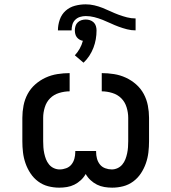

<svg xmlns="http://www.w3.org/2000/svg" viewBox="-20 -857 790 885"><path d="M497 8Q479 8 461 5Q443 2 427 -6Q411 -14 397.5 -26.5Q384 -39 375 -55Q366 -39 352.5 -26.5Q339 -14 323 -6Q307 2 289 5Q271 8 253 8Q227 8 202 1.5Q177 -5 156 -20.5Q135 -36 120.5 -58Q106 -80 97.5 -104.5Q89 -129 86 -154.5Q83 -180 83 -206V-314Q83 -342 88.5 -370.5Q94 -399 107.5 -424Q121 -449 142.5 -468Q164 -487 190 -499Q216 -511 244.5 -515.5Q273 -520 301 -520V-436Q277 -436 252.5 -428.5Q228 -421 211 -404Q194 -387 186.5 -362.5Q179 -338 179 -314V-206Q179 -192 180 -178Q181 -164 184 -150Q187 -136 192 -123Q197 -110 206 -99Q215 -88 228 -82Q241 -76 255 -76Q270 -76 285 -81.5Q300 -87 309.5 -99Q319 -111 323 -126Q327 -141 327 -156V-161H423V-156Q423 -141 427 -126Q431 -111 440.5 -99Q450 -87 465 -81.5Q480 -76 495 -76Q509 -76 522 -82Q535 -88 544 -99Q553 -110 558 -123Q563 -136 566 -150Q569 -164 570 -178Q571 -192 571 -206V-314Q571 -338 563.5 -362.5Q556 -387 539 -404Q522 -421 497.5 -428.5Q473 -436 449 -436V-520Q477 -520 505.5 -515.5Q534 -511 560 -499Q586 -487 607.5 -468Q629 -449 642.5 -424Q656 -399 661.5 -370.5Q667 -342 667 -314V-206Q667 -180 664 -154.5Q661 -129 652.5 -104.5Q644 -80 629.5 -58Q615 -36 594 -20.5Q573 -5 548 1.5Q523 8 497 8ZM247 -717Q247 -742 255.5 -766.5Q264 -791 282.5 -807.5Q301 -824 325.5 -830.5Q350 -837 375 -837Q395 -837 414.5 -832.5Q434 -828 453 -820.5Q472 -813 490 -804.5Q508 -796 527 -789Q546 -782 565.5 -777Q585 -772 605 -772V-717Q585 -717 565.5 -722Q546 -727 527 -734Q508 -741 490 -749.5Q472 -758 453 -765.5Q434 -773 414.5 -778Q395 -783 375 -783Q362 -783 349 -779Q336 -775 326.5 -765.5Q317 -756 313.5 -743Q310 -730 310 -717ZM365 -568 325 -602Q338 -616 347.5 -633Q357 -650 362 -669Q354 -670 346.5 -674.5Q339 -679 334 -685.5Q329 -692 327 -700.5Q325 -709 325 -717Q325 -727 328 -737Q331 -747 338.5 -754Q346 -761 355.5 -764Q365 -767 375 -767Q385 -767 394.5 -764Q404 -761 411.5 -754Q419 -747 422 -737Q425 -727 425 -717Q425 -696 421.5 -676Q418 -656 410.5 -636.5Q403 -617 391.5 -599.5Q380 -582 365 -568Z"/></svg>

Font: Iosevka Etoile Medium
Style: Regular
Weight: 500
Designer: Belleve Invis
Foundry: Belleve Invis
Version: Version 22.1.2; ttfautohint (v1.8.4)